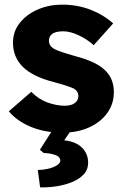

<svg xmlns="http://www.w3.org/2000/svg" viewBox="-20 -562 535 828"><path d="M250 10Q173 10 113 -15Q53 -40 18 -82L115 -166Q146 -134 185 -120Q224 -106 259 -106Q287 -106 302.5 -117.5Q318 -129 318 -148Q318 -168 300 -179Q282 -189 216 -207Q121 -231 78 -274Q36 -316 36 -378Q36 -427 66 -464Q96 -501 144 -521.5Q192 -542 248 -542Q314 -542 370.5 -520Q427 -498 468 -461L384 -367Q357 -392 320 -409.5Q283 -427 253 -427Q191 -427 191 -386Q191 -365 212 -352Q222 -346 244 -338.5Q266 -331 304 -320Q351 -308 385 -291.5Q419 -275 439 -253Q471 -218 471 -165Q471 -114 442.5 -74.5Q414 -35 364 -12.5Q314 10 250 10ZM153 246 143 171Q164 171 186.5 166Q209 161 224.5 151.5Q240 142 240 131Q240 113 216 105.5Q192 98 169 98L152 84L221 -24H303L257 43Q309 49 334.5 75.5Q360 102 360 139Q360 170 340.5 190.5Q321 211 290 223.5Q259 236 223 241.5Q187 247 153 246Z"/></svg>

Font: Lexend
Style: Bold
Weight: 700
Designer: Bonnie Shaver-Troup, Thomas Jockin
Foundry: Lexend
Version: Version 1.007; ttfautohint (v1.8.3)